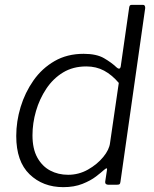

<svg xmlns="http://www.w3.org/2000/svg" viewBox="-20 -762 636 792"><path d="M426 0Q420 0 416.5 -3.5Q413 -7 414 -13L421 -59Q423 -67 420 -67.5Q417 -68 409 -61Q398 -51 376 -34Q354 -17 320 -3.5Q286 10 241 10Q157 10 102 -43Q47 -96 47 -201Q47 -261 65 -320.5Q83 -380 118 -430Q153 -480 205 -510Q257 -540 325 -540Q378 -540 409 -522Q440 -504 461 -484Q469 -477 473.5 -479.5Q478 -482 479 -495L513 -732Q514 -738 516.5 -740Q519 -742 524 -742H570Q579 -742 579 -729L477 -13Q476 -5 473.5 -2.5Q471 0 462 0ZM470 -420Q442 -453 409.5 -470.5Q377 -488 336 -488Q281 -488 240 -463Q199 -438 171 -396Q143 -354 128.5 -304Q114 -254 114 -204Q114 -148 134 -112Q154 -76 187 -58.5Q220 -41 261 -41Q305 -41 343 -62.5Q381 -84 406 -114.5Q431 -145 434 -173Z"/></svg>

Font: Libre Franklin Thin Light
Style: Italic
Weight: 300
Italic angle: -8°
Version: Version 3.000